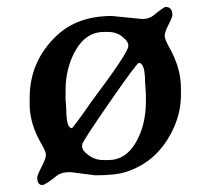

<svg xmlns="http://www.w3.org/2000/svg" viewBox="-20 -506 593 559"><path d="M280.8 -40H295.9Q345.7 -40 375.2 -90.8Q404.8 -141.6 404.8 -210.9V-231.9L404.3 -235.8L403.8 -247.6Q403.8 -247.6 402.3 -267.1Q402.3 -322.8 384.3 -322.8Q378.4 -322.8 298.8 -207.8Q219.2 -92.8 219.2 -85V-78.6Q219.2 -67.4 238.3 -53.7Q257.3 -40 280.8 -40ZM189.5 -132.8Q190.4 -132.8 206.3 -154.1Q222.2 -175.3 230.5 -187.7Q238.8 -200.2 246.1 -210Q353.5 -353 353.5 -371.6V-375Q353.5 -385.3 336.2 -399.2Q318.8 -413.1 293.5 -413.1H282.7Q231.4 -413.1 201.2 -361.3Q170.9 -309.6 170.9 -243.7V-215.3L171.9 -203.6L172.9 -188.5Q172.9 -132.8 189.5 -132.8ZM461.9 -485.8Q481.9 -485.8 481.9 -462.4Q481.9 -455.6 470.7 -434.1Q459.5 -412.6 459.5 -402.1Q459.5 -391.6 472.2 -369.1Q506.8 -308.6 506.8 -250V-230.5Q506.8 -179.7 485.4 -132.8Q440.9 -35.6 346.7 -5.4Q316.4 4.4 257.3 4.4L185.1 -4.9Q158.7 -4.9 146.5 4.9Q111.3 32.7 103.5 32.7Q88.4 32.7 88.4 10.7Q88.4 4.4 101.1 -20.3Q113.8 -44.9 113.8 -54.7Q113.8 -64.5 101.1 -85.9Q66.4 -145.5 66.4 -202.1V-221.2Q66.4 -326.7 143.1 -400.4Q204.1 -459.5 305.2 -459.5L393.6 -450.7Q413.6 -450.7 425.3 -460Q457.5 -485.8 461.9 -485.8Z"/></svg>

Font: Averia Serif
Style: Regular
Weight: 500
Version: Version 1.0